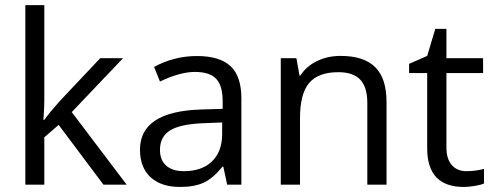

<svg xmlns="http://www.w3.org/2000/svg" viewBox="-20 -728 1948 757"><path d="M154.7 0H79.9V-707.8H154.7V-332.7Q154.7 -304.3 151.2 -255.3H154.7Q175.4 -284.6 214.4 -328.1L375.1 -498.5H465.1L262.9 -286.1L479.3 0H387.8L211.3 -235.6L154.7 -186.6Z M610.7 -137Q610.7 -96.6 635.5 -74.8Q660.3 -53.1 704.8 -53.1Q776 -53.1 816 -91.8Q855.9 -130.4 855.9 -200.2V-245.2L780.6 -242.2Q690.6 -238.6 650.7 -213.9Q610.7 -189.1 610.7 -137ZM931.7 0H875.6L860.5 -70.8H856.9Q819.5 -24.3 782.6 -7.6Q745.7 9.1 690.1 9.1Q615.3 9.1 573.6 -29.3Q531.9 -67.7 531.9 -138Q531.9 -288.7 773 -296.3L857.9 -298.8V-329.6Q857.9 -389.3 832.7 -416.8Q807.4 -444.4 748.5 -444.4Q689.6 -444.4 610.7 -406.5L587.5 -464.1Q666.3 -507.1 756.3 -507.1Q846.3 -507.1 889 -467.1Q931.7 -427.2 931.7 -340.2Z M1504 0H1428.2V-322.5Q1428.2 -384.2 1400.4 -413.8Q1372.6 -443.4 1314 -443.4Q1235.6 -443.4 1199.2 -401.2Q1162.8 -358.9 1162.8 -261.4V0H1087V-498.5H1148.6L1160.8 -430.2H1164.3Q1187.6 -466.6 1229.5 -487.1Q1271.5 -507.6 1323.1 -507.6Q1414.1 -507.6 1459 -463.6Q1504 -419.6 1504 -325.1Z M1740.1 -146.6Q1740.1 -101.6 1761.1 -77.4Q1782.1 -53.1 1818.8 -53.1Q1855.4 -53.1 1888.3 -62.2V-4.6Q1876.6 1 1851.6 5.1Q1826.6 9.1 1808.9 9.1Q1664.3 9.1 1664.3 -143.1V-439.8H1593V-476.2L1664.3 -507.6L1696.2 -614.3H1740.1V-498.5H1884.7V-439.8H1740.1Z"/></svg>

Font: KhulaRegular
Style: Regular
Weight: 400
Designer: Erin McLaughlin, Steve Matteson
Version: Version 1.001;PS 1.0;hotconv 1.0.72;makeotf.lib2.5.5900; ttf